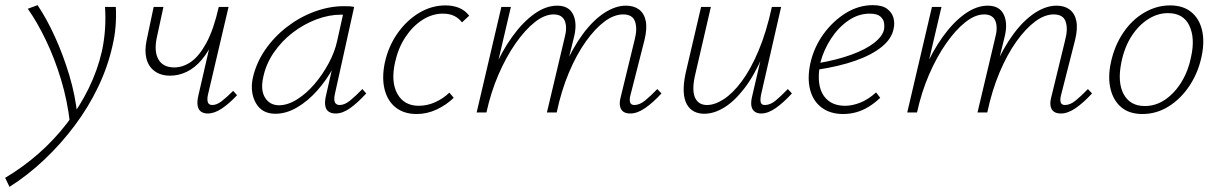

<svg xmlns="http://www.w3.org/2000/svg" viewBox="-73 -437 4734 746"><path d="M-36 289 -53 254Q16 213 77 159.5Q138 106 187.5 41.5Q237 -23 271.5 -93.5Q306 -164 323 -238Q332 -280 335 -323Q338 -366 335 -410H377Q379 -372 376 -334.5Q373 -297 364 -259Q346 -178 308.5 -99.5Q271 -21 217.5 50.5Q164 122 99.5 183Q35 244 -36 289ZM199 42Q189 -46 164 -128.5Q139 -211 105 -281.5Q71 -352 35 -403L73 -417Q108 -365 140 -295Q172 -225 196 -145.5Q220 -66 228 15Z M588 -143Q552 -143 528 -160.5Q504 -178 496 -209Q488 -240 497 -282L524 -410H562L536 -290Q525 -236 543 -205.5Q561 -175 604 -175Q638 -175 669.5 -197Q701 -219 729 -270.5Q757 -322 777 -410H799Q784 -339 761 -288Q738 -237 711 -205Q684 -173 652.5 -158Q621 -143 588 -143ZM734 4Q719 4 708.5 -3Q698 -10 695 -26Q692 -42 698 -67L777 -410H815L735 -69Q731 -51 734.5 -40Q738 -29 752 -29Q769 -29 788.5 -44Q808 -59 833 -84L848 -67Q817 -34 788.5 -15Q760 4 734 4Z M997 5Q945 5 921.5 -36Q898 -77 909 -133Q922 -192 957 -243Q992 -294 1042 -332.5Q1092 -371 1149.5 -392Q1207 -413 1263 -413Q1275 -413 1285 -412.5Q1295 -412 1303 -410L1228 -71Q1219 -29 1247 -29Q1266 -29 1287.5 -46.5Q1309 -64 1335 -91L1350 -74Q1316 -37 1287 -16.5Q1258 4 1231 4Q1215 4 1204.5 -3Q1194 -10 1191 -25Q1188 -40 1193 -63L1234 -243L1261 -277Q1250 -226 1223 -176Q1196 -126 1159.5 -85Q1123 -44 1081 -19.5Q1039 5 997 5ZM1011 -28Q1045 -28 1081.5 -51Q1118 -74 1149.5 -111Q1181 -148 1204.5 -192Q1228 -236 1237 -278L1263 -395L1283 -378Q1278 -379 1269 -379.5Q1260 -380 1252 -380Q1205 -380 1156 -361.5Q1107 -343 1064 -310Q1021 -277 990 -231.5Q959 -186 949 -133Q939 -85 957.5 -56.5Q976 -28 1011 -28Z M1546 6Q1497 6 1465 -19Q1433 -44 1421.5 -89Q1410 -134 1422 -193Q1436 -257 1471.5 -307.5Q1507 -358 1555.5 -387Q1604 -416 1658 -416Q1687 -416 1710.5 -406.5Q1734 -397 1750 -376L1722 -350Q1710 -366 1692 -375Q1674 -384 1648 -384Q1606 -384 1568 -359.5Q1530 -335 1502 -292.5Q1474 -250 1462 -195Q1445 -119 1471 -72.5Q1497 -26 1554 -26Q1587 -26 1618 -40Q1649 -54 1673 -77L1690 -57Q1661 -29 1623.5 -11.5Q1586 6 1546 6Z M2376 4Q2359 4 2349 -3Q2339 -10 2336 -24.5Q2333 -39 2339 -61L2393 -283Q2404 -325 2394.5 -353Q2385 -381 2348 -381Q2313 -381 2276 -353.5Q2239 -326 2203 -275.5Q2167 -225 2137.5 -155Q2108 -85 2090 0H2062Q2084 -97 2118 -174Q2152 -251 2191.5 -304.5Q2231 -358 2274.5 -386.5Q2318 -415 2359 -415Q2390 -415 2410 -400Q2430 -385 2436 -355.5Q2442 -326 2431 -281L2377 -69Q2372 -51 2375 -40Q2378 -29 2392 -29Q2412 -29 2433.5 -46.5Q2455 -64 2481 -91L2497 -74Q2464 -38 2433.5 -17Q2403 4 2376 4ZM1779 0 1875 -410H1912L1816 0ZM1791 0Q1811 -86 1843.5 -161.5Q1876 -237 1917 -294Q1958 -351 2003 -383Q2048 -415 2092 -415Q2138 -415 2154.5 -379.5Q2171 -344 2156 -288L2085 0H2052L2120 -287Q2132 -330 2121.5 -355.5Q2111 -381 2078 -381Q2043 -381 2005 -351Q1967 -321 1930 -268Q1893 -215 1863.5 -146.5Q1834 -78 1817 0Z M2663 5Q2641 5 2623.5 -4Q2606 -13 2595.5 -32Q2585 -51 2583.5 -81Q2582 -111 2591 -153L2651 -410H2689L2630 -155Q2614 -91 2626.5 -60Q2639 -29 2674 -29Q2704 -29 2739 -51.5Q2774 -74 2809 -121Q2844 -168 2874.5 -240.5Q2905 -313 2926 -410H2950Q2926 -302 2892 -223Q2858 -144 2819 -93.5Q2780 -43 2740.5 -19Q2701 5 2663 5ZM2884 4Q2869 4 2859 -3.5Q2849 -11 2846.5 -25.5Q2844 -40 2849 -61L2930 -410H2962L2884 -69Q2880 -48 2883 -38.5Q2886 -29 2899 -29Q2920 -29 2941 -46.5Q2962 -64 2988 -91L3004 -74Q2971 -38 2941 -17Q2911 4 2884 4Z M3203 6Q3153 6 3119.5 -19Q3086 -44 3074.5 -89Q3063 -134 3076 -193Q3090 -254 3126.5 -304.5Q3163 -355 3213 -386Q3263 -417 3318 -417Q3355 -417 3374 -402.5Q3393 -388 3398.5 -367.5Q3404 -347 3399 -325Q3392 -287 3353.5 -255.5Q3315 -224 3251.5 -201.5Q3188 -179 3102 -166L3103 -191Q3179 -204 3235 -224.5Q3291 -245 3323.5 -270.5Q3356 -296 3362 -323Q3364 -334 3362 -348Q3360 -362 3347.5 -373Q3335 -384 3306 -384Q3262 -384 3223 -357Q3184 -330 3156 -287Q3128 -244 3115 -196Q3104 -145 3111 -107Q3118 -69 3143.5 -47.5Q3169 -26 3211 -26Q3238 -26 3269 -38Q3300 -50 3331 -78L3347 -57Q3325 -36 3301 -21.5Q3277 -7 3252.5 -0.5Q3228 6 3203 6Z M4049 4Q4032 4 4022 -3Q4012 -10 4009 -24.5Q4006 -39 4012 -61L4066 -283Q4077 -325 4067.5 -353Q4058 -381 4021 -381Q3986 -381 3949 -353.5Q3912 -326 3876 -275.5Q3840 -225 3810.5 -155Q3781 -85 3763 0H3735Q3757 -97 3791 -174Q3825 -251 3864.5 -304.5Q3904 -358 3947.5 -386.5Q3991 -415 4032 -415Q4063 -415 4083 -400Q4103 -385 4109 -355.5Q4115 -326 4104 -281L4050 -69Q4045 -51 4048 -40Q4051 -29 4065 -29Q4085 -29 4106.5 -46.5Q4128 -64 4154 -91L4170 -74Q4137 -38 4106.5 -17Q4076 4 4049 4ZM3452 0 3548 -410H3585L3489 0ZM3464 0Q3484 -86 3516.5 -161.5Q3549 -237 3590 -294Q3631 -351 3676 -383Q3721 -415 3765 -415Q3811 -415 3827.5 -379.5Q3844 -344 3829 -288L3758 0H3725L3793 -287Q3805 -330 3794.5 -355.5Q3784 -381 3751 -381Q3716 -381 3678 -351Q3640 -321 3603 -268Q3566 -215 3536.5 -146.5Q3507 -78 3490 0Z M4366 6Q4315 6 4284 -20Q4253 -46 4242 -91Q4231 -136 4243 -193Q4257 -259 4291 -309.5Q4325 -360 4373 -388Q4421 -416 4473 -416Q4523 -416 4554.5 -391Q4586 -366 4597 -321.5Q4608 -277 4596 -219Q4583 -156 4549.5 -105Q4516 -54 4468.5 -24Q4421 6 4366 6ZM4375 -25Q4418 -25 4455 -50.5Q4492 -76 4518.5 -120Q4545 -164 4555 -217Q4571 -289 4548 -337.5Q4525 -386 4465 -386Q4425 -386 4388 -362.5Q4351 -339 4323.5 -296.5Q4296 -254 4284 -195Q4268 -117 4293 -71Q4318 -25 4375 -25Z"/></svg>

Font: Ysabeau ExtraLight
Style: Italic
Weight: 250
Italic angle: -12°
Version: Version 2.000;gftools[0.9.27.dev2+g8671c4b]